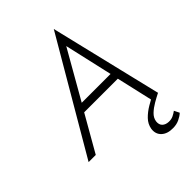

<svg xmlns="http://www.w3.org/2000/svg" viewBox="-290 -843 1177 1177"><g transform="rotate(-45 298.5 -254.5)"><path d="M149 -235H498L489 -287H174ZM386 -600 462 -266 464 -253 522 0H581L406 -728L-20 0H42L189 -257L197 -269ZM572 147Q559 157 541.5 165.5Q524 174 502 173Q476 172 461 157.5Q446 143 449 116Q453 89 475 68Q497 47 526.5 30Q556 13 582 0L557 -19Q524 -3 488.5 18Q453 39 427.5 65.5Q402 92 396 127Q390 169 417.5 194.5Q445 220 494 219Q524 219 548.5 207.5Q573 196 589 181Z"/></g></svg>

Font: Jost Light
Style: Italic
Weight: 300
Italic angle: -5°
Version: Version 3.710